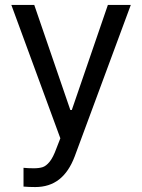

<svg xmlns="http://www.w3.org/2000/svg" viewBox="-20 -550 569 769"><path d="M74.2 197.3V122.1Q91.8 124 115.2 124Q136.2 124 150.4 119.6Q164.6 115.2 178.7 97.9Q192.9 80.6 206.1 43.9L221.7 3.9L25.4 -530.3H117.2L261.7 -109.4H267.6L412.1 -530.3H503.9L279.3 76.2Q255.9 138.2 216.8 168.7Q177.7 199.2 121.1 199.2Q95.7 199.2 74.2 197.3Z"/></svg>

Font: Pretendard JP
Style: Regular
Weight: 400
Designer: Base glyphs from Inter by Rasmus Andersson; Hangeul glyphs from Noto Sans CJK(Source Han Sans) by Jang Soo-young and Kan
Foundry: Kil Hyung-jin
Version: Version 1.309